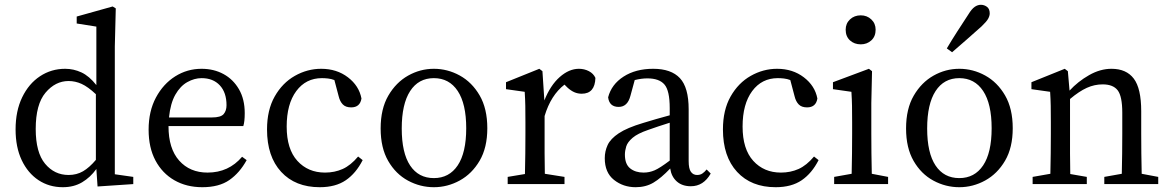

<svg xmlns="http://www.w3.org/2000/svg" viewBox="-20 -768 4882 801"><path d="M129 -230Q129 -132 168 -85Q207 -38 266 -38Q300 -38 326.5 -53.5Q353 -69 380 -101V-375Q347 -406 320.5 -418Q294 -430 266 -430Q211 -430 170 -381.5Q129 -333 129 -230ZM387 10 382 -63Q357 -28 322.5 -7.5Q288 13 242 13Q185 13 140.5 -16.5Q96 -46 70.5 -100Q45 -154 45 -228Q45 -305 72.5 -362Q100 -419 147 -450Q194 -481 252 -481Q287 -481 319.5 -466Q352 -451 382 -413V-657L300 -670V-699L450 -741L463 -733L459 -574V-41L536 -30V0Z M821 -442Q791 -442 761.5 -425.5Q732 -409 711.5 -373Q691 -337 685 -278H864Q901 -278 913 -292Q925 -306 925 -329Q925 -382 897 -412Q869 -442 821 -442ZM824 13Q758 13 707.5 -16Q657 -45 628.5 -98.5Q600 -152 600 -227Q600 -304 630.5 -361Q661 -418 711 -449.5Q761 -481 821 -481Q872 -481 912.5 -459Q953 -437 977 -395.5Q1001 -354 1001 -296Q1001 -260 995 -242H683V-241Q683 -148 727.5 -98Q772 -48 846 -48Q934 -48 990 -114L1009 -100Q980 -47 937 -17Q894 13 824 13Z M1314 13Q1212 13 1153 -51Q1094 -115 1094 -228Q1094 -309 1126 -365.5Q1158 -422 1210 -451.5Q1262 -481 1320 -481Q1385 -481 1431.5 -445.5Q1478 -410 1488 -357Q1482 -320 1445 -320Q1422 -320 1410 -332.5Q1398 -345 1393 -366L1375 -434Q1362 -439 1348.5 -440.5Q1335 -442 1323 -442Q1256 -442 1216 -388Q1176 -334 1176 -240Q1176 -146 1220.5 -97Q1265 -48 1336 -48Q1376 -48 1409.5 -63Q1443 -78 1474 -115L1493 -100Q1465 -45 1422.5 -16Q1380 13 1314 13Z M1790 13Q1733 13 1682 -14.5Q1631 -42 1599.5 -96.5Q1568 -151 1568 -232Q1568 -314 1600 -369Q1632 -424 1682.5 -452.5Q1733 -481 1790 -481Q1847 -481 1898 -453Q1949 -425 1981 -370Q2013 -315 2013 -233Q2013 -152 1981 -97.5Q1949 -43 1898 -15Q1847 13 1790 13ZM1790 -25Q1854 -25 1889.5 -78Q1925 -131 1925 -233Q1925 -335 1889.5 -388.5Q1854 -442 1790 -442Q1726 -442 1691 -388Q1656 -334 1656 -232Q1656 -130 1691 -77.5Q1726 -25 1790 -25Z M2098 0V-30L2170 -42Q2171 -80 2171.5 -128Q2172 -176 2172 -211V-258Q2172 -299 2171.5 -326.5Q2171 -354 2169 -385L2091 -396V-425L2230 -481L2243 -471L2251 -349Q2276 -412 2315 -446.5Q2354 -481 2395 -481Q2418 -481 2437 -471Q2456 -461 2464 -443Q2462 -377 2407 -377Q2390 -377 2375.5 -383.5Q2361 -390 2347 -403L2335 -415Q2278 -371 2252 -284V-211Q2252 -176 2252 -128.5Q2252 -81 2253 -43L2335 -30V0Z M2862 9Q2826 9 2803.5 -11Q2781 -31 2776 -65Q2738 -25 2706 -6Q2674 13 2632 13Q2580 13 2541.5 -17.5Q2503 -48 2503 -108Q2503 -137 2515 -163Q2527 -189 2561.5 -212Q2596 -235 2663 -255Q2689 -263 2716.5 -271Q2744 -279 2774 -287V-317Q2774 -390 2752 -415.5Q2730 -441 2681 -441Q2656 -441 2628 -434L2610 -368Q2598 -322 2561 -322Q2522 -322 2517 -362Q2531 -416 2581.5 -448.5Q2632 -481 2705 -481Q2780 -481 2816.5 -442Q2853 -403 2853 -312V-96Q2853 -64 2862.5 -51Q2872 -38 2888 -38Q2901 -38 2910 -44Q2919 -50 2928 -61L2945 -44Q2915 9 2862 9ZM2587 -123Q2587 -83 2609 -65.5Q2631 -48 2665 -48Q2689 -48 2711 -57.5Q2733 -67 2774 -98V-256Q2723 -240 2684 -226Q2640 -211 2619 -193Q2598 -175 2592.5 -157Q2587 -139 2587 -123Z M3216 13Q3114 13 3055 -51Q2996 -115 2996 -228Q2996 -309 3028 -365.5Q3060 -422 3112 -451.5Q3164 -481 3222 -481Q3287 -481 3333.5 -445.5Q3380 -410 3390 -357Q3384 -320 3347 -320Q3324 -320 3312 -332.5Q3300 -345 3295 -366L3277 -434Q3264 -439 3250.5 -440.5Q3237 -442 3225 -442Q3158 -442 3118 -388Q3078 -334 3078 -240Q3078 -146 3122.5 -97Q3167 -48 3238 -48Q3278 -48 3311.5 -63Q3345 -78 3376 -115L3395 -100Q3367 -45 3324.5 -16Q3282 13 3216 13Z M3460 0V-30L3533 -43Q3534 -81 3534.5 -128.5Q3535 -176 3535 -211V-257Q3535 -299 3534.5 -326.5Q3534 -354 3532 -385L3455 -396V-425L3605 -481L3618 -471L3615 -338V-211Q3615 -176 3615.5 -128.5Q3616 -81 3617 -43L3685 -30V0ZM3571 -583Q3544 -583 3526 -599.5Q3508 -616 3508 -644Q3508 -670 3526 -687Q3544 -704 3571 -704Q3597 -704 3615 -687Q3633 -670 3633 -644Q3633 -616 3615 -599.5Q3597 -583 3571 -583Z M3982 13Q3925 13 3874 -14.5Q3823 -42 3791.5 -96.5Q3760 -151 3760 -232Q3760 -314 3792 -369Q3824 -424 3874.5 -452.5Q3925 -481 3982 -481Q4039 -481 4090 -453Q4141 -425 4173 -370Q4205 -315 4205 -233Q4205 -152 4173 -97.5Q4141 -43 4090 -15Q4039 13 3982 13ZM3982 -25Q4046 -25 4081.5 -78Q4117 -131 4117 -233Q4117 -335 4081.5 -388.5Q4046 -442 3982 -442Q3918 -442 3883 -388Q3848 -334 3848 -232Q3848 -130 3883 -77.5Q3918 -25 3982 -25ZM3930 -566Q3950 -600 3973.5 -636.5Q3997 -673 4020 -708Q4034 -731 4046.5 -739.5Q4059 -748 4072 -748Q4086 -748 4097.5 -739.5Q4109 -731 4109 -712Q4109 -702 4102.5 -690Q4096 -678 4075 -658Q4044 -630 4013.5 -603.5Q3983 -577 3952 -550Z M4288 0V-30L4362 -43Q4363 -81 4363.5 -128.5Q4364 -176 4364 -211V-258Q4364 -299 4363.5 -326.5Q4363 -354 4361 -385L4283 -396V-425L4422 -481L4435 -471L4442 -390Q4477 -428 4523.5 -454.5Q4570 -481 4617 -481Q4679 -481 4710 -440Q4741 -399 4741 -304V-211Q4741 -175 4741.5 -128Q4742 -81 4743 -43L4812 -30V0H4587V-30L4660 -43Q4661 -81 4661.5 -128Q4662 -175 4662 -211V-298Q4662 -366 4643 -391Q4624 -416 4580 -416Q4546 -416 4514 -401.5Q4482 -387 4444 -355V-211Q4444 -176 4444 -128Q4444 -80 4445 -42L4514 -30V0Z"/></svg>

Font: Source Serif 4 Subhead
Style: Regular
Weight: 400
Designer: Frank Grießhammer
Foundry: Adobe Systems Incorporated
Version: Version 4.004;hotconv 1.0.117;makeotfexe 2.5.65602